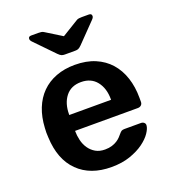

<svg xmlns="http://www.w3.org/2000/svg" viewBox="-137 -843 850 954"><g transform="rotate(-20 288.5 -365.5)"><path d="M262 -595Q253 -595 246 -597.5Q239 -600 228 -611L131 -711Q122 -720 122 -728Q122 -741 137 -741H174Q182 -741 190 -740Q198 -739 205 -734L289 -682L374 -734Q381 -739 389 -740Q397 -741 405 -741H442Q457 -741 457 -728Q457 -720 448 -711L351 -611Q340 -600 333 -597.5Q326 -595 317 -595ZM290 10Q179 10 114 -54Q49 -118 44 -236Q43 -246 43 -261.5Q43 -277 44 -286Q47 -343 65 -388Q83 -433 114.5 -464.5Q146 -496 190.5 -513Q235 -530 290 -530Q351 -530 397 -510.5Q443 -491 474 -456Q505 -421 521 -372.5Q537 -324 537 -266V-245Q537 -234 530 -227.5Q523 -221 512 -221H180Q180 -196 186 -171Q192 -146 205.5 -126.5Q219 -107 239.5 -95Q260 -83 289 -83Q310 -83 326 -88Q342 -93 353.5 -100.5Q365 -108 372.5 -116Q380 -124 384 -129Q393 -140 398.5 -143Q404 -146 415 -146H501Q511 -146 517.5 -140Q524 -134 523 -125Q522 -109 506.5 -86Q491 -63 461.5 -41.5Q432 -20 389 -5Q346 10 290 10ZM180 -305H401V-308Q401 -366 372 -402.5Q343 -439 290 -439Q237 -439 208.5 -402.5Q180 -366 180 -308Z"/></g></svg>

Font: Fz Rubik Med
Style: Regular
Weight: 500
Designer: Hubert and Fischer
Foundry: Hubert and Fischer
Version: Vit hóa bi FontZin.com